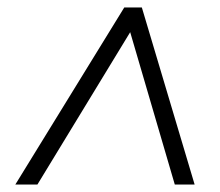

<svg xmlns="http://www.w3.org/2000/svg" viewBox="-20 -648 589 513"><path d="M21 -155 312 -628H359L500 -155H447L322 -582H340L80 -155Z"/></svg>

Font: Nunito Sans 10pt SemiCondensed Light
Style: Italic
Weight: 300
Width: 4
Italic angle: -9°
Designer: Vernon Adams
Foundry: Vernon Adams
Version: Version 3.101;gftools[0.9.27]